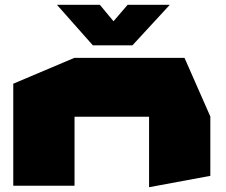

<svg xmlns="http://www.w3.org/2000/svg" viewBox="-20 -770 937 796"><path d="M35 0V-423L288 -530H289V0ZM598 6V-286H852V-41L599 6ZM289 -286V-530H745L852 -287V-286ZM365 -582 217 -749V-750H394L508 -613ZM365 -582 509 -750H683V-749L529 -582Z"/></svg>

Font: Foldit Black
Style: Regular
Weight: 900
Version: Version 1.003